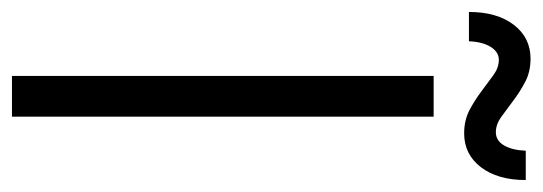

<svg xmlns="http://www.w3.org/2000/svg" viewBox="-345 -594 907 321"><g transform="rotate(90 108.5 -433.5)"><path d="M75 0V-705H143V0ZM171 -756Q149 -756 132 -765Q115 -774 100.5 -785Q86 -796 73.5 -805Q61 -814 48 -814Q35 -814 26.5 -800.5Q18 -787 17 -764H-32Q-32 -811 -10.5 -839Q11 -867 46 -867Q68 -867 85 -858Q102 -849 116.5 -838Q131 -827 143.5 -818Q156 -809 169 -809Q183 -809 191 -822.5Q199 -836 200 -859H249Q249 -812 227.5 -784Q206 -756 171 -756Z"/></g></svg>

Font: TikTok Sans Light
Style: Regular
Weight: 300
Version: Version 4.000